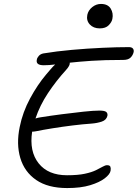

<svg xmlns="http://www.w3.org/2000/svg" viewBox="-20 -947 698 974"><path d="M321 7Q223 7 163.5 -34Q104 -75 83 -145.5Q62 -216 80 -303Q95 -378 132.5 -447.5Q170 -517 214 -569Q226 -583 237.5 -596.5Q249 -610 260 -620Q244 -618 230 -617Q216 -616 202 -616Q160 -616 167 -645Q168 -653 176.5 -663Q185 -673 200 -676Q266 -687 344.5 -694Q423 -701 499 -704.5Q575 -708 634 -708Q648 -708 654 -701Q660 -694 658 -683Q654 -666 642 -654.5Q630 -643 605 -643Q509 -643 444 -638.5Q379 -634 334 -629Q336 -615 315 -592Q264 -536 223 -474Q182 -412 160 -346Q172 -350 186 -352Q236 -360 294 -367.5Q352 -375 403.5 -380.5Q455 -386 484 -386Q511 -386 519 -379Q527 -372 525 -360Q520 -338 496 -330Q472 -322 444 -320Q400 -317 347.5 -310.5Q295 -304 245.5 -296Q196 -288 162 -281Q151 -279 143 -279Q128 -179 176 -118.5Q224 -58 320 -58Q375 -58 410 -65.5Q445 -73 466.5 -83.5Q488 -94 501 -101.5Q514 -109 523 -109Q537 -109 540 -101Q543 -93 541 -81Q538 -63 511.5 -42.5Q485 -22 437.5 -7.5Q390 7 321 7ZM486 -803Q454 -803 435.5 -823Q417 -843 423 -872Q428 -895 448 -911Q468 -927 492 -927Q527 -927 541.5 -903.5Q556 -880 550 -851Q547 -835 531.5 -819Q516 -803 486 -803Z"/></svg>

Font: Shantell Sans Normal
Style: Italic
Weight: 300
Italic angle: -11.31°
Designer: Stephen Nixon, Anya Danilova, Shantell Martin
Foundry: Arrow Type
Version: Version 1.008;[a672d596b]